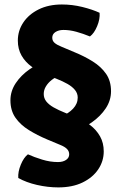

<svg xmlns="http://www.w3.org/2000/svg" viewBox="-20 -718 540 856"><path d="M256.5 -201.5Q285 -211.5 305.8 -233.5Q326.5 -255.5 326.5 -283Q326.5 -301.5 314.5 -316.5Q302.5 -331.5 281 -343.8Q259.5 -356 231.5 -367L187.5 -384.5Q150.5 -399.5 121.5 -420.5Q92.5 -441.5 76 -470.5Q59.5 -499.5 59.5 -537Q59.5 -581 83.8 -617.5Q108 -654 152.2 -676Q196.5 -698 256 -698Q302 -698 346.8 -687Q391.5 -676 424 -661Q426.5 -633.5 413.2 -601.5Q400 -569.5 381 -555.5Q350.5 -568 320.8 -576.2Q291 -584.5 263 -584.5Q241.5 -584.5 227.2 -575.2Q213 -566 213 -550Q213 -536 223.2 -527Q233.5 -518 253.5 -510L310.5 -486Q356 -467.5 393.2 -444.2Q430.5 -421 452.8 -389Q475 -357 475 -311Q475 -270.5 451.5 -235Q428 -199.5 389 -172.2Q350 -145 303 -128.5ZM245 -380.5Q226.5 -374 210.5 -361.5Q194.5 -349 184.8 -333Q175 -317 175 -299Q175 -280.5 186.2 -266Q197.5 -251.5 219 -239.2Q240.5 -227 270.5 -215L314.5 -197.5Q352 -183 380.8 -161.2Q409.5 -139.5 426 -110.2Q442.5 -81 442.5 -43Q442.5 0.5 418 37Q393.5 73.5 348.2 95.5Q303 117.5 240 117.5Q193 117.5 145 106.5Q97 95.5 61.5 75.5Q59.5 48 72.8 16Q86 -16 104.5 -30Q132 -17.5 167.8 -6.5Q203.5 4.5 238.5 4.5Q260.5 4.5 274.5 -5Q288.5 -14.5 288.5 -30Q288.5 -44 278.5 -54Q268.5 -64 248.5 -72L191 -96Q146 -115 108.8 -138Q71.5 -161 49 -193Q26.5 -225 26.5 -271Q26.5 -311.5 50 -347Q73.5 -382.5 112.8 -409.8Q152 -437 199 -453.5Z"/></svg>

Font: Signika
Style: Bold
Weight: 700
Designer: Anna Giedry
Foundry: Anna Giedry
Version: Version 2.001